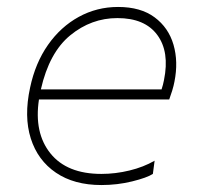

<svg xmlns="http://www.w3.org/2000/svg" viewBox="-20 -523 568 552"><path d="M271.5 9Q193 9 140.8 -26.5Q88.5 -62 68.5 -125Q48.5 -188 66.5 -271Q81.5 -342 118 -394Q154.5 -446 206.5 -474.5Q258.5 -503 319.5 -503Q384.5 -503 424.5 -473.2Q464.5 -443.5 478.8 -394.5Q493 -345.5 481.5 -288Q479.5 -277 475 -262.2Q470.5 -247.5 466.5 -237H92Q77.5 -141 125 -82Q172.5 -23 271.5 -23Q312 -23 352.2 -32.8Q392.5 -42.5 424.5 -61L419.5 -23Q402.5 -12 360 -1.5Q317.5 9 271.5 9ZM317.5 -471Q242.5 -471 182 -421.5Q121.5 -372 97.5 -266H444.5Q449 -279.5 451.5 -293Q468 -374 432.2 -422.5Q396.5 -471 317.5 -471Z"/></svg>

Font: Commissioner Thin
Style: Italic
Weight: 100
Italic angle: -12°
Designer: Kostas Bartsokas
Foundry: Kostas Bartsokas
Version: Version 1.000; ttfautohint (v1.8.3)